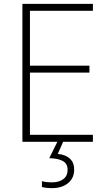

<svg xmlns="http://www.w3.org/2000/svg" viewBox="-20 -734 559 994"><path d="M461 0H96V-714H461V-678H135V-394H443V-358H135V-36H461ZM364 144Q364 188 332.5 214Q301 240 249 240Q218 240 197 234V204Q219 210 250 210Q285 210 307.5 193.5Q330 177 330 145Q330 114 306 100Q282 86 235 85L277 0H307L279 63Q318 66 341 86.5Q364 107 364 144Z"/></svg>

Font: Noto Sans Disp ExtLt
Style: Regular
Weight: 200
Designer: Monotype Design Team
Foundry: Monotype Imaging Inc.
Version: Version 2.000;GOOG;noto-source:20170915:90ef993387c0